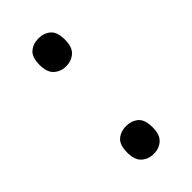

<svg xmlns="http://www.w3.org/2000/svg" viewBox="-185 -600 663 663"><g transform="rotate(-45 147.0 -268.0)"><path d="M147 -414Q121 -414 103 -430Q85 -446 85 -482Q85 -520 103 -535Q121 -550 147 -550Q173 -550 191 -535Q209 -520 209 -482Q209 -446 191 -430Q173 -414 147 -414ZM147 14Q121 14 103 -2Q85 -18 85 -54Q85 -92 103 -107Q121 -122 147 -122Q173 -122 191 -107Q209 -92 209 -54Q209 -18 191 -2Q173 14 147 14Z"/></g></svg>

Font: hexlmalayalam05
Style: Book
Weight: 400
Designer: Jelle Bosma - Monotype Design Team
Foundry: Monotype Imaging Inc.
Version: Version 2.003